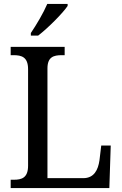

<svg xmlns="http://www.w3.org/2000/svg" viewBox="-20 -951 617 971"><path d="M136 -784V-771H173C224 -810 299 -886 322 -921V-931H219C200 -886 165 -827 136 -784ZM34 0H533L540 -215H492L483 -140C476 -92 456 -50 401 -50H220V-605C220 -663 251 -672 293 -672H307V-714H34V-672H48C89 -672 122 -663 122 -601V-113C122 -51 89 -42 50 -42H34Z"/></svg>

Font: Noto Serif Ethiopic SmCn
Style: Regular
Weight: 400
Width: 4
Designer: Monotype Design Team
Foundry: Monotype Imaging Inc.
Version: Version 2.102